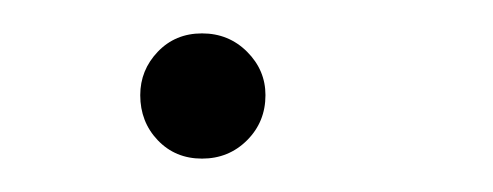

<svg xmlns="http://www.w3.org/2000/svg" viewBox="-20 -428 295 115"><path d="M101 -333Q85 -333 74.5 -344Q64 -355 64 -371Q64 -386 74.5 -397Q85 -408 101 -408Q117 -408 128 -397Q139 -386 139 -371Q139 -355 128 -344Q117 -333 101 -333Z"/></svg>

Font: Be Vietnam Pro Thin
Style: Italic
Weight: 100
Italic angle: -12°
Designer: Lam Bao, Tony Le, Vietanh Nguyen
Foundry: Yellow Type Foundry
Version: Version 1.002; ttfautohint (v1.8.3)